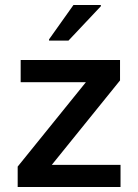

<svg xmlns="http://www.w3.org/2000/svg" viewBox="-20 -751 554 771"><path d="M51 0V-82L325 -421H63V-510H462V-428L188 -89H464V0ZM177 -588V-593L275 -731H385V-726L255 -588Z"/></svg>

Font: Saira Thin Medium
Style: Regular
Weight: 500
Version: Version 1.101